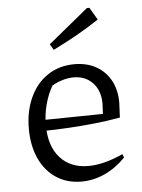

<svg xmlns="http://www.w3.org/2000/svg" viewBox="-53 -773 607 823"><g transform="rotate(-5 250.5 -361.5)"><path d="M265 8Q203 8 156.5 -22.5Q110 -53 84.5 -108.5Q59 -164 59 -237Q59 -312 86 -371Q113 -430 162.5 -463Q212 -496 278 -496Q331 -496 371 -473.5Q411 -451 433 -410.5Q455 -370 455 -316L452 -251Q395 -241 342.5 -235.5Q290 -230 232.5 -226.5Q175 -223 105 -222V-269L381 -273L383 -317Q383 -373 351.5 -406.5Q320 -440 269 -440Q247 -440 222.5 -433Q198 -426 176 -413Q155 -376 144 -333.5Q133 -291 133 -249Q133 -156 178 -106Q223 -56 300 -56Q366 -56 449 -94L455 -79Q413 -36 364.5 -14Q316 8 265 8ZM195 -565 180 -590 352 -731H363L394 -678Q346 -646 296 -618Q246 -590 195 -565Z"/></g></svg>

Font: Piazzolla Thin
Style: Regular
Weight: 400
Version: Version 2.001